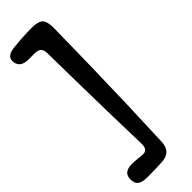

<svg xmlns="http://www.w3.org/2000/svg" viewBox="-348 -853 1037 1037"><g transform="rotate(-45 171.0 -334.5)"><path d="M58.5 172Q19 172 1.2 159.2Q-16.5 146.5 -16.5 115Q-16.5 85 3.5 72.2Q23.5 59.5 58.5 62Q74.5 62.5 89.2 64Q104 65.5 117.5 67Q143 70 153.2 58.5Q163.5 47 162.5 18Q159 -98.5 156.5 -215Q154 -331.5 152 -448Q150 -564.5 148.5 -681Q148 -712 135.2 -722Q122.5 -732 98.5 -732Q88 -732 78.2 -732Q68.5 -732 55.5 -732Q16 -732 0.2 -747.8Q-15.5 -763.5 -15.5 -786Q-15.5 -808 -0.2 -819.2Q15 -830.5 54.5 -834Q77.5 -836.5 100.8 -838Q124 -839.5 146 -840.2Q168 -841 187.5 -841Q235.5 -841 253 -822.5Q270.5 -804 269.5 -752Q267.5 -611.5 264.5 -470.8Q261.5 -330 257 -189.2Q252.5 -48.5 246.5 92Q245 128 226.5 147.2Q208 166.5 170.5 169Q141.5 170.5 111 171.2Q80.5 172 58.5 172Z"/></g></svg>

Font: Kablammo
Style: Regular
Weight: 400
Designer: Travis Kochel, Lizy Gershenzon, Daria Petrova, Ethan Cohen
Foundry: Vectro Type Foundry
Version: Version 1.002